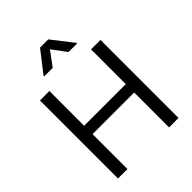

<svg xmlns="http://www.w3.org/2000/svg" viewBox="-265 -1119 1265 1265"><g transform="rotate(-45 368.0 -486.5)"><path d="M524.1 -819.6V-825.3L409.1 -973H332.4L217.3 -825.3V-819.6H296.9L370.7 -919L444.6 -819.6ZM174 0V-325.3H561.8V0H649.9V-727.3H561.8V-403.4H173.3L174 -727.3H85.9V0Z"/></g></svg>

Font: Riot Sans 2.0
Style: Regular
Weight: 400
Designer: Rasmus Andersson
Foundry: rsms
Version: Version 3.006;hotconv 1.0.109;makeotfexe 2.5.65596